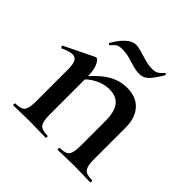

<svg xmlns="http://www.w3.org/2000/svg" viewBox="-149 -689 821 821"><g transform="rotate(45 261.5 -279.0)"><path d="M310 0Q307 0 307 -6Q307 -12 310 -12Q344 -12 355 -26Q366 -40 366 -81V-231Q366 -287 345.5 -313.5Q325 -340 281 -340Q249 -340 215.5 -322.5Q182 -305 160 -274L155 -286Q194 -339 237.5 -368.5Q281 -398 331 -398Q387 -398 417 -364.5Q447 -331 447 -274V-81Q447 -40 458.5 -26Q470 -12 504 -12Q507 -12 507 -6Q507 0 504 0Q485 0 460 -1Q435 -2 407 -2Q380 -2 354.5 -1Q329 0 310 0ZM41 0Q38 0 38 -6Q38 -12 41 -12Q75 -12 86 -26Q97 -40 97 -81V-272Q97 -304 90 -319Q83 -334 65 -334Q56 -334 43 -330Q30 -326 15 -319Q11 -318 8.5 -323.5Q6 -329 9 -330L140 -394Q145 -396 147 -396Q157 -396 167.5 -373Q178 -350 178 -306V-81Q178 -40 189.5 -26Q201 -12 235 -12Q238 -12 238 -6Q238 0 235 0Q216 0 191 -1Q166 -2 138 -2Q111 -2 85.5 -1Q60 0 41 0ZM350 -530Q368 -530 378.5 -536.5Q389 -543 401 -557Q403 -559 406.5 -556Q410 -553 408 -550Q381 -505 364.5 -490.5Q348 -476 326 -476Q307 -476 286.5 -482Q266 -488 244.5 -494Q223 -500 199 -500Q178 -500 169 -492.5Q160 -485 149 -473Q147 -472 143.5 -475Q140 -478 142 -480Q150 -494 163 -511.5Q176 -529 193 -542Q210 -555 228 -555Q243 -555 263 -549Q283 -543 305.5 -536.5Q328 -530 350 -530Z"/></g></svg>

Font: Cormorant Garamond Light SemiBold
Style: Regular
Weight: 600
Version: Version 4.001